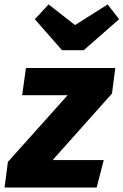

<svg xmlns="http://www.w3.org/2000/svg" viewBox="-47 -834 549 854"><path d="M68.4 -531.6H465.9L451.1 -418L187.1 -121.9H414.4L383 0H-26.7L-11.8 -113.9L253.8 -410.6H51.5ZM286.7 -722.5 431.9 -814.3 482.8 -748.5 325.4 -610.7H228.9L108 -748.5L169.2 -814.3Z"/></svg>

Font: Fira Sans Variable
Style: Italic
Weight: 397
Italic angle: -8°
Designer: Carrois Corporate & Edenspiekermann AG
Foundry: Carrois Corporate GbR & Edenspiekermann AG
Version: Version 4.202